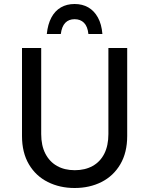

<svg xmlns="http://www.w3.org/2000/svg" viewBox="-20 -930 746 960"><path d="M90 -250V-690H186V-260Q186 -202 207 -161.5Q228 -121 265.5 -100Q303 -79 354 -79Q405 -79 443 -100Q481 -121 501.5 -161.5Q522 -202 522 -260V-690H616V-250Q616 -167 581.5 -108.5Q547 -50 487.5 -20Q428 10 353 10Q279 10 219 -20Q159 -50 124.5 -108.5Q90 -167 90 -250ZM492 -760H422Q418 -798 400 -816Q382 -834 353 -834Q324 -834 306.5 -816Q289 -798 284 -760H214Q219 -809 237 -842.5Q255 -876 284.5 -893Q314 -910 353 -910Q392 -910 421.5 -893Q451 -876 469.5 -842.5Q488 -809 492 -760Z"/></svg>

Font: Radio Canada
Style: Regular
Weight: 400
Designer: Charles Daoud, Etienne Aubert Bonn, Alexandre Saumier Demers, Jacques Le Bailly
Foundry: Radio-Canada
Version: Version 2.104;gftools[0.9.28.dev5+ged2979d]